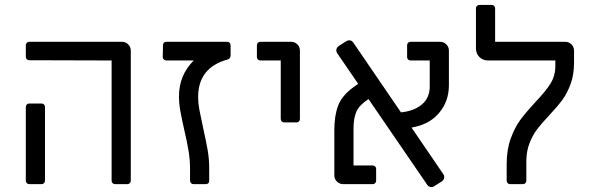

<svg xmlns="http://www.w3.org/2000/svg" viewBox="-20 -749 2400 781"><path d="M434 -14V-503L99 -504Q93 -504 89 -508Q85 -512 85 -518V-565Q85 -571 89 -575Q93 -579 99 -579H476Q491 -579 501.5 -568.5Q512 -558 512 -543V-14Q512 -8 508 -4Q504 0 498 0H448Q442 0 438 -4Q434 -8 434 -14ZM85 -14V-314Q85 -320 89 -324Q93 -328 99 -328H149Q155 -328 159 -324Q163 -320 163 -314V-14Q163 -8 159 -4Q155 0 149 0H99Q93 0 89 -4Q85 -8 85 -14Z M753 -14V-63Q753 -99 747 -135.5Q741 -172 729 -223Q719 -267 713.5 -298Q708 -329 708 -357Q708 -443 768 -503H657Q651 -503 646.5 -507Q642 -511 642 -518L643 -565Q643 -572 647 -575.5Q651 -579 657 -579H904Q910 -579 914 -575Q918 -571 918 -565V-523Q918 -518 914.5 -513Q911 -508 906 -507Q786 -474 786 -355Q786 -329 791 -302.5Q796 -276 806 -230Q818 -176 824.5 -139.5Q831 -103 831 -63V-14Q831 -7 827 -3.5Q823 0 817 0H767Q761 0 757 -4Q753 -8 753 -14Z M1122 -265V-503H1039Q1033 -503 1029 -507Q1025 -511 1025 -517V-565Q1025 -571 1029 -575Q1033 -579 1039 -579H1164Q1179 -579 1189.5 -568.5Q1200 -558 1200 -543V-265Q1200 -259 1196 -255Q1192 -251 1186 -251H1136Q1130 -251 1126 -255Q1122 -259 1122 -265Z M1718 3 1479 -346Q1443 -323 1430.5 -296.5Q1418 -270 1418 -226V-76H1496Q1502 -76 1506 -72Q1510 -68 1510 -62V-14Q1510 -8 1506 -4Q1502 0 1496 0H1376Q1361 0 1350.5 -10.5Q1340 -21 1340 -36V-220Q1340 -279 1355.5 -319.5Q1371 -360 1416 -393L1437 -408L1352 -532Q1348 -537 1348 -544Q1348 -555 1358 -562L1388 -581Q1393 -585 1400 -585Q1411 -585 1417 -576L1611 -292Q1664 -297 1696 -324Q1728 -351 1728 -397V-503H1650Q1644 -503 1640 -507Q1636 -511 1636 -517V-565Q1636 -571 1640 -575Q1644 -579 1650 -579H1770Q1785 -579 1795.5 -568.5Q1806 -558 1806 -543V-402Q1806 -337 1766 -289.5Q1726 -242 1654 -230L1783 -41Q1787 -36 1787 -29Q1787 -18 1777 -11L1747 8Q1742 12 1735 12Q1724 12 1718 3Z M2041 -14V-82Q2041 -140 2057.5 -185.5Q2074 -231 2097 -262Q2120 -293 2158 -334Q2200 -378 2219.5 -409.5Q2239 -441 2239 -481V-503H1966Q1944 -503 1930 -517Q1916 -531 1916 -553V-715Q1916 -721 1920 -725Q1924 -729 1930 -729H1980Q1986 -729 1990 -725Q1994 -721 1994 -715V-579H2279Q2294 -579 2304.5 -568.5Q2315 -558 2315 -543V-494Q2315 -445 2301 -407Q2287 -369 2267 -342Q2247 -315 2214 -280Q2182 -246 2164 -222Q2146 -198 2133.5 -165.5Q2121 -133 2121 -92V-14Q2121 -8 2117 -4Q2113 0 2107 0H2055Q2049 0 2045 -4Q2041 -8 2041 -14Z"/></svg>

Font: Miriam Libre
Style: Regular
Weight: 400
Designer: Michal Sahar
Foundry: Hagilda
Version: Version 1.001